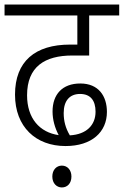

<svg xmlns="http://www.w3.org/2000/svg" viewBox="-20 -642 544 844"><path d="M268 0C384 0 450 -62 450 -150C450 -220 413 -275 333 -275C254 -275 211 -227 211 -152C211 -116 221 -80 238 -48C154 -60 99 -122 99 -223C99 -349 177 -398 298 -398H372V-574H504V-622H0V-574H320V-446H288C135 -446 46 -373 46 -226C46 -84 138 0 268 0ZM260 -145C260 -199 286 -229 332 -229C377 -229 400 -201 400 -151C400 -92 360 -51 287 -47C268 -79 260 -110 260 -145ZM210 134C210 164 229 182 252 182C276 182 294 164 294 134C294 106 277 86 252 86C228 86 210 105 210 134Z"/></svg>

Font: Noto Sans Devanagari SemiCondensed Light
Style: Regular
Weight: 300
Width: 4
Designer: Jelle Bosma - Monotype Design Team
Foundry: Monotype Imaging Inc.
Version: Version 2.004